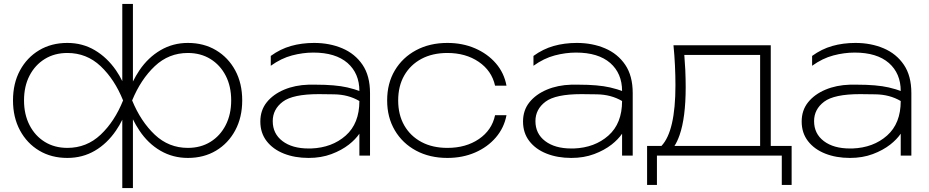

<svg xmlns="http://www.w3.org/2000/svg" viewBox="-20 -790 4718 975"><path d="M601 165V-182Q587 -153 569 -127Q524 -61 461.5 -24.5Q399 12 322 12Q241 12 179 -25Q117 -62 81.5 -128Q46 -194 46 -280Q46 -367 81.5 -432.5Q117 -498 179 -535Q241 -572 322 -572Q399 -572 461.5 -535Q524 -498 569 -433Q587 -407 601 -378V-770H655V-376Q670 -406 688 -433Q732 -498 795 -535Q858 -572 934 -572Q1015 -572 1077 -535Q1139 -498 1174.5 -432.5Q1210 -367 1210 -280Q1210 -194 1174.5 -128Q1139 -62 1077 -25Q1015 12 934 12Q858 12 795 -24.5Q732 -61 688 -127Q670 -154 655 -184V165ZM1154 -280Q1154 -352 1126 -406Q1098 -460 1048.5 -490.5Q999 -521 934 -521Q837 -521 766 -454Q695 -387 651 -280Q695 -173 766 -106Q837 -39 934 -39Q999 -39 1048.5 -69.5Q1098 -100 1126 -154.5Q1154 -209 1154 -280ZM102 -280Q102 -209 130 -154.5Q158 -100 207.5 -69.5Q257 -39 322 -39Q420 -39 491 -106Q562 -173 605 -280Q562 -387 491 -454Q420 -521 322 -521Q257 -521 207.5 -490.5Q158 -460 130 -406Q102 -352 102 -280Z M1547 -360Q1566 -360 1583 -360Q1683 -360 1744 -346Q1785 -336 1805 -328Q1805 -417 1745 -470Q1684 -523 1571 -523Q1518 -523 1463 -508.5Q1408 -494 1355 -456V-506Q1403 -541 1457.5 -556.5Q1512 -572 1575 -572Q1654 -572 1718.5 -544.5Q1783 -517 1821 -461Q1859 -405 1859 -317V0H1805V-111Q1785 -82 1752 -56Q1715 -27 1663 -7.5Q1611 12 1547 12Q1477 12 1421.5 -10Q1366 -32 1334 -73.5Q1302 -115 1302 -173Q1302 -230 1334.5 -270.5Q1367 -311 1422.5 -334.5Q1478 -358 1547 -360ZM1805 -277Q1749 -310 1676.5 -311Q1604 -312 1599 -312Q1467 -312 1416 -273.5Q1365 -235 1365 -175Q1365 -111 1414.5 -73.5Q1464 -36 1547 -36Q1553 -36 1560 -36Q1666 -40 1735.5 -101.5Q1805 -163 1805 -277Z M2552 -205Q2540 -141 2498 -92Q2456 -43 2392.5 -15.5Q2329 12 2252 12Q2162 12 2093 -25Q2024 -62 1985 -128Q1946 -194 1946 -280Q1946 -367 1985 -432.5Q2024 -498 2093 -535Q2162 -572 2252 -572Q2329 -572 2392.5 -544.5Q2456 -517 2498 -468.5Q2540 -420 2552 -355H2494Q2477 -431 2411 -476Q2345 -521 2252 -521Q2176 -521 2120 -491Q2064 -461 2033 -407Q2002 -353 2002 -280Q2002 -207 2033 -153Q2064 -99 2120 -69Q2176 -39 2252 -39Q2346 -39 2412 -84Q2478 -129 2494 -205Z M2881 -360Q2900 -360 2917 -360Q3017 -360 3078 -346Q3119 -336 3139 -328Q3139 -417 3079 -470Q3018 -523 2905 -523Q2852 -523 2797 -508.5Q2742 -494 2689 -456V-506Q2737 -541 2791.5 -556.5Q2846 -572 2909 -572Q2988 -572 3052.5 -544.5Q3117 -517 3155 -461Q3193 -405 3193 -317V0H3139V-111Q3119 -82 3086 -56Q3049 -27 2997 -7.5Q2945 12 2881 12Q2811 12 2755.5 -10Q2700 -32 2668 -73.5Q2636 -115 2636 -173Q2636 -230 2668.5 -270.5Q2701 -311 2756.5 -334.5Q2812 -358 2881 -360ZM3139 -277Q3083 -310 3010.5 -311Q2938 -312 2933 -312Q2801 -312 2750 -273.5Q2699 -235 2699 -175Q2699 -111 2748.5 -73.5Q2798 -36 2881 -36Q2887 -36 2894 -36Q3000 -40 3069.5 -101.5Q3139 -163 3139 -277Z M4000 -49V149H3950V0H3316V149H3266V-49H3339Q3410 -124 3410 -357Q3410 -405 3407.5 -458Q3405 -511 3400 -560H3894V-49ZM3840 -49V-511H3455Q3458 -473 3460 -435Q3462 -388 3462 -347Q3462 -193 3431 -104Q3419 -70 3405 -49Z M4296 -360Q4315 -360 4332 -360Q4432 -360 4493 -346Q4534 -336 4554 -328Q4554 -417 4494 -470Q4433 -523 4320 -523Q4267 -523 4212 -508.5Q4157 -494 4104 -456V-506Q4152 -541 4206.5 -556.5Q4261 -572 4324 -572Q4403 -572 4467.5 -544.5Q4532 -517 4570 -461Q4608 -405 4608 -317V0H4554V-111Q4534 -82 4501 -56Q4464 -27 4412 -7.5Q4360 12 4296 12Q4226 12 4170.5 -10Q4115 -32 4083 -73.5Q4051 -115 4051 -173Q4051 -230 4083.5 -270.5Q4116 -311 4171.5 -334.5Q4227 -358 4296 -360ZM4554 -277Q4498 -310 4425.5 -311Q4353 -312 4348 -312Q4216 -312 4165 -273.5Q4114 -235 4114 -175Q4114 -111 4163.5 -73.5Q4213 -36 4296 -36Q4302 -36 4309 -36Q4415 -40 4484.5 -101.5Q4554 -163 4554 -277Z"/></svg>

Font: Bounded
Style: Regular
Weight: 200
Designer: Vlad Churkin
Version: Version 1.0